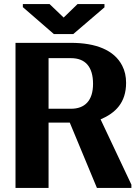

<svg xmlns="http://www.w3.org/2000/svg" viewBox="-20 -921 678 941"><path d="M56 0H218V-320H322L455 0H624V-16L473 -336C546 -367 598 -418 598 -515C598 -546 592 -574 579 -599C540 -676 449 -711 328 -711H56ZM92 -886 244 -754H339L492 -885V-901H360L292 -835L223 -901H92ZM218 -388V-636H328C397 -636 436 -595 436 -510C436 -427 395 -388 328 -388Z"/></svg>

Font: Aerodynamic
Style: Bd
Weight: 500
Designer: Google
Version: Version 2.000980; 2014